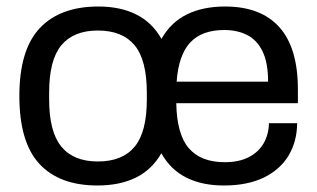

<svg xmlns="http://www.w3.org/2000/svg" viewBox="-20 -558 975 590"><path d="M279.5 12Q162.6 12 101 -54.5Q39.5 -121 39.5 -263Q39.5 -405 102.2 -471.5Q164.9 -538 282.2 -538Q350 -538 398.9 -513.4Q447.9 -488.9 476.2 -438.4Q504.9 -489.4 554.2 -513.7Q603.5 -538 671.6 -538Q781.6 -538 838.5 -474.4Q895.4 -410.8 895.4 -283.2V-240.8H521.7Q523.3 -145.2 560.4 -102.4Q597.5 -59.6 670.4 -59.6Q714.3 -59.6 744.3 -75Q774.3 -90.4 790 -117.4Q805.6 -144.5 806.5 -179.4H893.1Q892.6 -122.5 866.3 -79.2Q839.9 -36 789.9 -12Q739.9 12 668 12Q600.8 12 552.4 -12.3Q504 -36.6 475.8 -87.1Q447 -36.6 397.6 -12.3Q348.1 12 279.5 12ZM280.8 -61.8Q356 -61.8 393.6 -107Q431.2 -152.2 431.2 -252.3V-272.6Q431.2 -373.8 393.6 -419Q356 -464.2 280.8 -464.2Q206.2 -464.2 168.6 -419Q131 -373.8 131 -273.7V-252.9Q131 -152.7 168.6 -107.3Q206.2 -61.8 280.8 -61.8ZM522.8 -307.1H803.8Q803.8 -365.8 786.6 -400.6Q769.5 -435.4 739.1 -450.6Q708.7 -465.8 669.4 -465.8Q600.3 -465.8 564.6 -427.5Q528.8 -389.3 522.8 -307.1Z"/></svg>

Font: Archivo Variable SemiBold
Style: Regular
Weight: 600
Designer: Hector Gatti
Foundry: Omnibus-Type
Version: Version 2.001